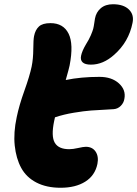

<svg xmlns="http://www.w3.org/2000/svg" viewBox="-20 -864 641 897"><path d="M404.8 -562Q377.4 -562 366 -572.8Q354.5 -583.5 358.9 -604Q363.3 -626 381.8 -657.2Q395.5 -678.7 404.1 -698.7Q412.6 -718.8 415.3 -728.8Q418 -738.8 420.4 -756.1Q422.9 -773.4 423.8 -777.8Q429.2 -807.1 450.9 -825.7Q472.7 -844.2 507.8 -844.2Q557.1 -844.2 582.3 -819.6Q607.4 -794.9 599.1 -756.8Q581.5 -668 513.2 -607.9Q461.9 -562 404.8 -562ZM263.2 13.2Q197.3 13.2 150.1 -11.2Q103 -35.6 79.1 -79.6Q55.2 -123.5 48.8 -184.1Q42.5 -244.6 58.1 -316.9Q69.3 -371.6 94 -440.4Q118.7 -509.3 127.9 -553.2Q135.3 -589.8 135.5 -634.5Q135.7 -679.2 139.2 -695.8Q145 -724.6 161.9 -740.2Q178.7 -755.9 215.8 -755.9Q275.9 -755.9 300.3 -707Q324.7 -658.2 305.2 -558.1Q302.7 -544.9 287.1 -490.2Q357.9 -504.9 444.8 -504.9Q502 -504.9 535.6 -474.4Q569.3 -443.8 561 -401.9Q558.1 -383.3 544.2 -369.4Q530.3 -355.5 511.2 -354Q438.5 -350.1 405.3 -347.7Q372.1 -345.2 325 -337.4Q277.8 -329.6 236.8 -315.9Q236.3 -313 234.9 -306.9Q233.4 -300.8 232.9 -297.9Q218.3 -227.5 235.8 -197.3Q253.4 -167 303.2 -167Q320.8 -167 345.2 -172.6Q369.6 -178.2 380.9 -178.2Q411.6 -178.2 426.8 -155.5Q441.9 -132.8 435.1 -98.1Q423.8 -43.9 378.4 -15.4Q333 13.2 263.2 13.2Z"/></svg>

Font: Shantell Sans Irregular
Style: Italic
Weight: 800
Italic angle: -11.31°
Designer: Stephen Nixon, Anya Danilova, Shantell Martin
Foundry: Arrow Type
Version: Version 1.006;[9816181b4]